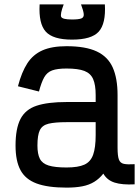

<svg xmlns="http://www.w3.org/2000/svg" viewBox="-20 -843 640 877"><path d="M284 14Q198 14 147 -5Q96 -24 73.5 -66Q51 -108 51 -178Q51 -256 73.5 -299.5Q96 -343 147 -360Q198 -377 284 -377H417V-409Q417 -455 405.5 -481.5Q394 -508 365.5 -519Q337 -530 284 -530Q242 -530 218.5 -521.5Q195 -513 182 -490Q169 -467 158 -425L62 -449Q79 -514 105 -554Q131 -594 174 -613Q217 -632 284 -632Q371 -632 422 -608Q473 -584 495 -534.5Q517 -485 517 -409V-168Q517 -131 523 -114.5Q529 -98 546 -94.5Q563 -91 595 -93V-1Q538 2 503.5 -9Q469 -20 452 -50Q434 -27 410.5 -12.5Q387 2 356 8Q325 14 284 14ZM284 -78Q337 -78 365.5 -91Q394 -104 405.5 -136.5Q417 -169 417 -226V-285H284Q231 -285 202 -278Q173 -271 162 -248.5Q151 -226 151 -178Q151 -140 162 -118Q173 -96 202 -87Q231 -78 284 -78ZM309 -662Q222 -662 189 -698.5Q156 -735 161 -823H271Q254 -778 259.5 -766Q265 -754 309 -754Q340 -754 352 -759Q364 -764 362.5 -779Q361 -794 350 -823H459Q464 -735 431 -698.5Q398 -662 309 -662Z"/></svg>

Font: Victor Mono
Style: Bold
Weight: 700
Monospace: yes
Designer: Rune Bjørnerås
Version: Version 1.561;gftools[0.9.30]